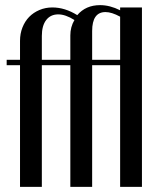

<svg xmlns="http://www.w3.org/2000/svg" viewBox="-20 -728 609 748"><path d="M254 0V-474H143V0H58V-474H6V-495H58V-569Q58 -597 67.5 -621Q77 -645 93.5 -662Q110 -679 133.5 -689Q157 -699 184 -699Q233 -699 281 -669Q314 -708 370 -708Q408 -708 448 -688V-699H533V0H448V-474H339V0ZM448 -495V-663Q415 -681 391 -681Q339 -681 339 -607V-495ZM207 -672Q177 -672 160 -650Q143 -628 143 -588V-495H254V-590Q254 -623 270 -650Q235 -672 207 -672Z"/></svg>

Font: Moniqa SemBd Heading
Style: Regular
Weight: 600
Designer: Rajesh Rajput
Foundry: Rajesh Rajput
Version: Version 1.000